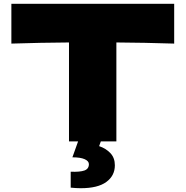

<svg xmlns="http://www.w3.org/2000/svg" viewBox="-20 -746 979 1013"><path d="M899 -516Q742 -521 594 -522V0H512L503 25Q539 37 562.5 62Q586 87 586 126Q586 181 541 214Q496 247 406 247Q382 247 353 244V160Q402 162 425.5 153.5Q449 145 449 120Q449 104 427 94Q405 84 362 84L392 0H344V-522Q195 -521 40 -516V-726H899Z"/></svg>

Font: Mantou Sans
Style: Regular
Weight: 400
Designer: Mant0u / artakana
Foundry: Mant0u / artakana
Version: Version 1.001;October 22, 2023;FontCreator 14.0.0.2901 64-bi